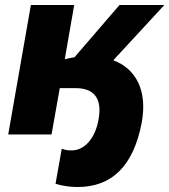

<svg xmlns="http://www.w3.org/2000/svg" viewBox="-20 -540 680 771"><path d="M291 211C428 211 515 129 549 -47C573 -176 526 -264 435 -298L640 -520H460L279 -310C265 -308 252 -305 240 -302L278 -520H104L13 0H187L220 -186H285C351 -186 392 -151 376 -62C363 16 319 64 268 64C252 64 239 62 228 57L203 198C228 206 262 211 291 211Z"/></svg>

Font: Fixel Display ExtraBold
Style: Italic
Weight: 800
Italic angle: -10°
Designer: AlfaBravo + MacPaw
Foundry: Kyrylo Tkachov, Marchela Mozhyna, Serhii Makarenko, Maria Weinstein, Zakhar Kryvoshyya
Version: Version 1.210;Glyphs 3.2 (3217)